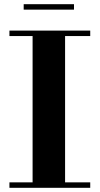

<svg xmlns="http://www.w3.org/2000/svg" viewBox="-20 -896 476 916"><path d="M25 0V-26H135.5V-724H25V-750H410.5V-724H290.5V-26H410.5V0ZM93 -850V-876H333V-850Z"/></svg>

Font: Bodoni Moda SC 9pt
Style: Bold
Weight: 700
Designer: Owen Earl
Foundry: indestructible type
Version: Version 2.005